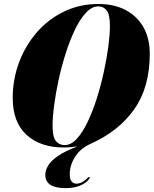

<svg xmlns="http://www.w3.org/2000/svg" viewBox="-20 -732 774 966"><path d="M475 -712Q554.5 -712 612.5 -681.2Q670.5 -650.5 702 -594.5Q733.5 -538.5 733.5 -461.5Q733.5 -292.5 655.2 -182Q577 -71.5 436 -8.5Q385.5 14 358.2 56.2Q331 98.5 331 146Q331 170.5 340.5 181.2Q350 192 364.5 192Q380.5 192 395.8 183Q411 174 421.5 162.5Q426.5 157 431 159Q433.5 161.5 428.5 168.5Q413.5 189 382.8 201.8Q352 214.5 310.5 214.5Q208 214.5 208 148Q208 125 222.2 101Q236.5 77 272 52.5Q307.5 28 370.5 4.5Q347 7.5 331.8 8.8Q316.5 10 301 10Q182.5 10 113.2 -53.8Q44 -117.5 44 -239Q44 -333 76 -418.2Q108 -503.5 165.8 -569.8Q223.5 -636 302.5 -674Q381.5 -712 475 -712ZM244.5 -99.5Q244.5 -43 261.2 -22.5Q278 -2 305.5 -2Q337.5 -2 366.5 -33.8Q395.5 -65.5 421 -118.8Q446.5 -172 467 -237Q487.5 -302 502.2 -369.5Q517 -437 525 -497.8Q533 -558.5 533 -601.5Q533 -657.5 517.2 -678.8Q501.5 -700 475 -700Q442.5 -700 412.8 -668.2Q383 -636.5 357.2 -583Q331.5 -529.5 310.8 -464.2Q290 -399 275.2 -331.5Q260.5 -264 252.5 -203.2Q244.5 -142.5 244.5 -99.5Z"/></svg>

Font: Fraunces 144pt S000 Black
Style: Italic
Weight: 900
Italic angle: -16°
Version: Version 1.000; ttfautohint (v1.8.3)